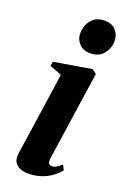

<svg xmlns="http://www.w3.org/2000/svg" viewBox="-147 -795 564 856"><g transform="rotate(20 135.0 -367.0)"><path d="M104 11.5Q84 11.5 67.2 4.8Q50.5 -2 41.2 -17Q32 -32 35 -56.5Q36 -65.5 40.2 -92.2Q44.5 -119 50.2 -159.2Q56 -199.5 63.2 -247.8Q70.5 -296 78 -348.5Q85.5 -401 92.5 -452L35.5 -474L39 -494.5L217 -524.5L238 -509L176.5 -87.5Q174 -69 179 -62.2Q184 -55.5 193 -55.5Q204 -55.5 214.2 -60.8Q224.5 -66 238.5 -80L250.5 -56.5Q238 -40.5 217.8 -24.8Q197.5 -9 169 1.2Q140.5 11.5 104 11.5ZM181 -587Q148 -587 129 -608Q110 -629 110.5 -656.5Q111 -694 133 -720Q155 -746 193.5 -746Q230.5 -746 248.5 -724.2Q266.5 -702.5 266.5 -676Q266 -640 244.2 -613.5Q222.5 -587 181 -587Z"/></g></svg>

Font: Merriweather 120pt
Style: Bold Italic
Weight: 700
Italic angle: -7.8°
Version: Version 2.101